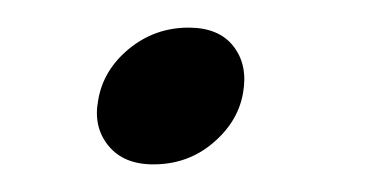

<svg xmlns="http://www.w3.org/2000/svg" viewBox="-20 -308 266 139"><path d="M91 -189Q69.5 -189 58.5 -202.5Q47.5 -216 51 -235Q54.5 -257 73.2 -272.5Q92 -288 116.5 -288Q138.5 -288 149 -274.5Q159.5 -261 156 -241Q152.5 -220 134.2 -204.5Q116 -189 91 -189Z"/></svg>

Font: Fraunces 72pt S050 Light
Style: Italic
Weight: 300
Italic angle: -16°
Version: Version 1.000; ttfautohint (v1.8.3)